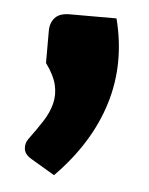

<svg xmlns="http://www.w3.org/2000/svg" viewBox="-36 -235 307 395"><g transform="rotate(5 118.0 -38.0)"><path d="M189.5 -204Q213 -112 187 -28Q161 56 89.5 128.5L40.5 99.5Q26 91 25 79.2Q24 67.5 30.5 59Q46 38 58 19.5Q70 1 74.8 -17.8Q79.5 -36.5 75 -56.2Q70.5 -76 53 -100V-166.5Q53 -183 62.5 -193.5Q72 -204 93 -204Z"/></g></svg>

Font: Lato ExtraBold
Style: Regular
Weight: 800
Designer: Lukasz Dziedzic with Adam Twardoch and Botio Nikoltchev
Foundry: tyPoland Lukasz Dziedzic
Version: Version 2.015; 2015-08-06; http://www.latofonts.com/